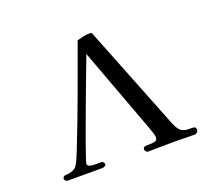

<svg xmlns="http://www.w3.org/2000/svg" viewBox="-124 -920 1247 1098"><g transform="rotate(-20 500.0 -371.0)"><path d="M907 -17Q907 -10 900.5 -3Q894 4 886 4Q855 4 824.5 3Q794 2 764 2Q722 2 681 3Q640 4 599 4Q594 4 588.5 -3Q583 -10 583 -14Q583 -29 596.5 -31Q610 -33 627 -32.5Q644 -32 657.5 -36.5Q671 -41 671 -60Q671 -68 664 -88.5Q657 -109 649.5 -130.5Q642 -152 638 -161Q594 -281 549 -401Q504 -521 460 -641Q454 -626 440 -588.5Q426 -551 406 -499Q386 -447 364.5 -388Q343 -329 321.5 -272Q300 -215 283 -166.5Q266 -118 255.5 -87Q245 -56 245 -50Q245 -38 261.5 -34Q278 -30 298 -30.5Q318 -31 327 -31Q334 -31 340 -25.5Q346 -20 346 -13Q346 -6 338 -1.5Q330 3 324 3H114Q107 3 100.5 -2Q94 -7 94 -14Q94 -24 104 -30Q118 -32 133.5 -34Q149 -36 161 -42Q175 -49 183 -62Q191 -75 197 -88Q202 -100 207 -111.5Q212 -123 217 -135Q276 -284 331 -433Q386 -582 440 -732Q459 -737 479 -741.5Q499 -746 519 -746Q521 -746 525.5 -744.5Q530 -743 531 -741L762 -158Q770 -138 778 -117Q786 -96 796 -77Q810 -51 828.5 -44Q847 -37 865 -37.5Q883 -38 895 -36Q907 -34 907 -17Z"/></g></svg>

Font: Kaisei Opti Medium
Style: Regular
Weight: 500
Designer: Font-Kai, 金井和夫
Foundry: KAZUO KANAI
Version: Version 5.003